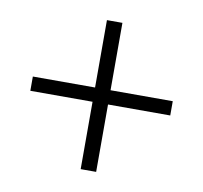

<svg xmlns="http://www.w3.org/2000/svg" viewBox="-62 -677 658 623"><g transform="rotate(10 267.5 -365.5)"><path d="M242 -120H293V-342H498V-389H293V-611H242V-389H37V-342H242Z"/></g></svg>

Font: Noto Sans TC Light
Style: Regular
Weight: 300
Designer: Ryoko NISHIZUKA 西塚涼子 (kana, bopomofo & ideographs); Paul D. Hunt (Latin, Greek & Cyrillic); Sandoll Communications 산돌커뮤니
Foundry: Adobe
Version: Version 2.004;hotconv 1.0.118;makeotfexe 2.5.65603